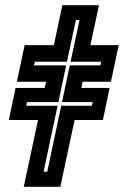

<svg xmlns="http://www.w3.org/2000/svg" viewBox="-20 -720 478 740"><path d="M71.5 0 126.5 -257.5H14L40 -381H152.5L157.5 -405H45L75 -546H187.5L220.5 -700H361.5L328.5 -546H437.5L407.5 -405H298.5L293.5 -381H402.5L376.5 -257.5H267.5L212.5 0ZM148 -58H162L216 -312.5H334L337 -326.5H219L249 -468H367L370 -482H252L286.5 -643H272.5L238 -482H114L111 -468H235L205 -326.5H84L81 -312.5H202Z"/></svg>

Font: Tourney Condensed Regular
Style: Bold Italic
Weight: 700
Width: 3
Italic angle: -12°
Designer: Tyler Finck
Foundry: Etcetera Type Co
Version: Version 1.010; ttfautohint (v1.8.3)